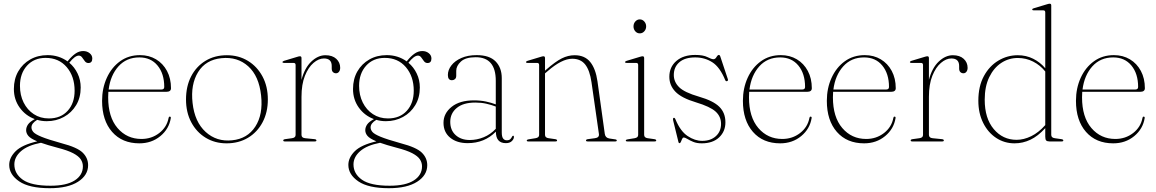

<svg xmlns="http://www.w3.org/2000/svg" viewBox="-20 -744 6080 1010"><path d="M304 9.5Q386.5 31 415 59Q443.5 87 443.5 125Q443.5 178 390.5 212Q337.5 246 241.5 246Q134 246 81.2 210.2Q28.5 174.5 28.5 123.5Q28.5 85 62.2 51.5Q96 18 176 -0.5Q141 -15 129.2 -29Q117.5 -43 117.5 -59Q117.5 -74.5 127.2 -89Q137 -103.5 163 -117.5Q114 -135.5 83.5 -178Q53 -220.5 53 -276Q53 -328.5 76 -368.5Q99 -408.5 139 -431.2Q179 -454 230.5 -454Q289.5 -454 335.5 -421L339 -425.5Q357.5 -448.5 376.8 -462Q396 -475.5 417.5 -475.5Q437.5 -475.5 451.5 -464.2Q465.5 -453 465.5 -436.5Q465.5 -412.5 445 -412.5Q433.5 -412.5 426.2 -422.2Q419 -432 412 -441.8Q405 -451.5 394.5 -451.5Q374 -451.5 344.5 -414Q372 -391 388.2 -357.2Q404.5 -323.5 404.5 -283.5Q404.5 -230.5 380.5 -190.8Q356.5 -151 316 -128.8Q275.5 -106.5 226 -106.5Q199.5 -106.5 175.5 -113.5Q145.5 -95.5 145.5 -74Q145.5 -61.5 155 -50Q164.5 -38.5 198.2 -24.5Q232 -10.5 304 9.5ZM220 -439.5Q159 -439.5 122 -398.5Q85 -357.5 85 -292.5Q85 -243.5 104.2 -204.8Q123.5 -166 157.8 -143.5Q192 -121 237 -121Q299.5 -121 336 -161.2Q372.5 -201.5 372.5 -267Q372.5 -342 331 -390.8Q289.5 -439.5 220 -439.5ZM55.5 121Q55.5 170 100 201.5Q144.5 233 246 233Q329.5 233 372.8 205.2Q416 177.5 416 131Q416 111.5 405 94.5Q394 77.5 365.2 62.2Q336.5 47 282 33Q229 19 195.5 7Q125.5 20.5 90.5 51.2Q55.5 82 55.5 121Z M879.5 -280Q879.5 -261 854.5 -261H550Q549 -247 549 -232Q549 -128 598.2 -70.5Q647.5 -13 724 -13Q777.5 -13 817.8 -44.2Q858 -75.5 867 -124Q868 -130.5 873 -130.5Q879.5 -130.5 878.5 -123Q869.5 -66 823.5 -28Q777.5 10 713 10Q622.5 10 569.8 -50.2Q517 -110.5 517 -213.5Q517 -280 542 -334.8Q567 -389.5 611.8 -421.8Q656.5 -454 716.5 -454Q764 -454 800.8 -432Q837.5 -410 858.5 -370.8Q879.5 -331.5 879.5 -280ZM713 -442Q645.5 -442 603.2 -395Q561 -348 551.5 -273H828.5Q844 -273 844 -286.5Q844 -356.5 808.8 -399.2Q773.5 -442 713 -442Z M1173.5 -453.5Q1235.5 -453.5 1284.2 -423.8Q1333 -394 1361 -341.5Q1389 -289 1389 -221Q1389 -153 1361.2 -100.8Q1333.5 -48.5 1284.5 -19.2Q1235.5 10 1172 10Q1110 10 1061.8 -19.5Q1013.5 -49 986 -101Q958.5 -153 958.5 -221Q958.5 -289.5 985.2 -341.8Q1012 -394 1060.5 -423.8Q1109 -453.5 1173.5 -453.5ZM1201 -6Q1281.5 -14 1323 -78Q1364.5 -142 1353.5 -241.5Q1342.5 -344 1285.8 -395.2Q1229 -446.5 1145.5 -438Q1062.5 -430 1022.2 -365Q982 -300 993 -202.5Q1004 -102.5 1061.8 -50Q1119.5 2.5 1201 -6Z M1566 -438.5V-324Q1582.5 -387 1617.8 -420.2Q1653 -453.5 1692 -453.5Q1728.5 -453.5 1749 -434.5Q1769.5 -415.5 1769.5 -387.5Q1769.5 -374.5 1763.2 -366.5Q1757 -358.5 1747.5 -358.5Q1738 -358.5 1731.5 -364.8Q1725 -371 1725 -384V-397Q1725 -436.5 1684 -436.5Q1656.5 -436.5 1629.2 -413.2Q1602 -390 1584 -345.2Q1566 -300.5 1566 -234.5V-34.5Q1566 -19 1585 -17L1634.5 -12Q1644.5 -11 1644.5 -5Q1644.5 0 1636 0H1478Q1470 0 1470 -5.5Q1470 -10.5 1480 -12L1516 -17Q1535 -19.5 1535 -34V-402Q1535 -413 1524.5 -413H1474Q1466 -413 1466 -417.5Q1466 -421 1474 -424L1542 -444.5Q1552.5 -448 1558 -448Q1566 -448 1566 -438.5Z M2088 9.5Q2170.5 31 2199 59Q2227.5 87 2227.5 125Q2227.5 178 2174.5 212Q2121.5 246 2025.5 246Q1918 246 1865.2 210.2Q1812.5 174.5 1812.5 123.5Q1812.5 85 1846.2 51.5Q1880 18 1960 -0.5Q1925 -15 1913.2 -29Q1901.5 -43 1901.5 -59Q1901.5 -74.5 1911.2 -89Q1921 -103.5 1947 -117.5Q1898 -135.5 1867.5 -178Q1837 -220.5 1837 -276Q1837 -328.5 1860 -368.5Q1883 -408.5 1923 -431.2Q1963 -454 2014.5 -454Q2073.5 -454 2119.5 -421L2123 -425.5Q2141.5 -448.5 2160.8 -462Q2180 -475.5 2201.5 -475.5Q2221.5 -475.5 2235.5 -464.2Q2249.5 -453 2249.5 -436.5Q2249.5 -412.5 2229 -412.5Q2217.5 -412.5 2210.2 -422.2Q2203 -432 2196 -441.8Q2189 -451.5 2178.5 -451.5Q2158 -451.5 2128.5 -414Q2156 -391 2172.2 -357.2Q2188.5 -323.5 2188.5 -283.5Q2188.5 -230.5 2164.5 -190.8Q2140.5 -151 2100 -128.8Q2059.5 -106.5 2010 -106.5Q1983.5 -106.5 1959.5 -113.5Q1929.5 -95.5 1929.5 -74Q1929.5 -61.5 1939 -50Q1948.5 -38.5 1982.2 -24.5Q2016 -10.5 2088 9.5ZM2004 -439.5Q1943 -439.5 1906 -398.5Q1869 -357.5 1869 -292.5Q1869 -243.5 1888.2 -204.8Q1907.5 -166 1941.8 -143.5Q1976 -121 2021 -121Q2083.5 -121 2120 -161.2Q2156.5 -201.5 2156.5 -267Q2156.5 -342 2115 -390.8Q2073.5 -439.5 2004 -439.5ZM1839.5 121Q1839.5 170 1884 201.5Q1928.5 233 2030 233Q2113.5 233 2156.8 205.2Q2200 177.5 2200 131Q2200 111.5 2189 94.5Q2178 77.5 2149.2 62.2Q2120.5 47 2066 33Q2013 19 1979.5 7Q1909.5 20.5 1874.5 51.2Q1839.5 82 1839.5 121Z M2313 -98Q2313 -147.5 2355.5 -181.8Q2398 -216 2473 -216Q2507.5 -216 2535.8 -210Q2564 -204 2588 -195V-319Q2588 -443 2482.5 -443Q2429 -443 2404.5 -420.2Q2380 -397.5 2380 -371.5V-346Q2380 -333.5 2373.2 -327.8Q2366.5 -322 2357.5 -322Q2336 -322 2336 -349.5Q2336 -376 2354.5 -400Q2373 -424 2407 -439Q2441 -454 2487.5 -454Q2554.5 -454 2587 -421Q2619.5 -388 2619.5 -333V-47.5Q2619.5 -24.5 2626.8 -15.2Q2634 -6 2645.5 -6Q2658.5 -6 2664.5 -12Q2670.5 -18 2673.5 -25Q2676 -30 2679.5 -30Q2683.5 -30 2683.5 -24Q2683.5 -12.5 2672.5 -1.8Q2661.5 9 2641 9Q2588.5 9 2588.5 -51.5Q2529 9 2440 9Q2383 9 2348 -19.8Q2313 -48.5 2313 -98ZM2348.5 -103Q2348.5 -59 2377 -33.2Q2405.5 -7.5 2451 -7.5Q2488.5 -7.5 2524.2 -22Q2560 -36.5 2588 -66.5V-183.5Q2564.5 -192.5 2538 -198.5Q2511.5 -204.5 2480.5 -204.5Q2417 -204.5 2382.8 -176.2Q2348.5 -148 2348.5 -103Z M2847 -438.5V-372L2853 -377.5Q2901.5 -420 2935 -436.8Q2968.5 -453.5 3003 -453.5Q3056 -453.5 3084.8 -418Q3113.5 -382.5 3123 -316L3161.5 -39.5Q3164.5 -19 3185.5 -15.5L3215.5 -11Q3224.5 -10 3224.5 -5Q3224.5 0 3216.5 0H3071.5Q3062.5 0 3062.5 -5Q3062.5 -10.5 3072.5 -12L3109.5 -17Q3133.5 -20 3130.5 -39.5L3091.5 -311.5Q3082.5 -374 3058.5 -404.5Q3034.5 -435 2990 -435Q2935.5 -435 2860 -369L2847 -358V-34.5Q2847 -19.5 2866 -17L2900.5 -12Q2910.5 -10.5 2910.5 -5Q2910.5 0 2902 0H2758.5Q2751 0 2751 -5Q2751 -9.5 2760 -11L2797 -17Q2816 -20 2816 -34V-402Q2816 -413 2805.5 -413H2755Q2747 -413 2747 -417.5Q2747 -421 2755 -424L2823 -444.5Q2833.5 -448 2839 -448Q2847 -448 2847 -438.5Z M3345.5 -568.5Q3331.5 -568.5 3322 -579.2Q3312.5 -590 3312.5 -605Q3312.5 -620.5 3322.2 -631.2Q3332 -642 3345.5 -642Q3359.5 -642 3369.2 -631Q3379 -620 3379 -605Q3379 -590 3369.2 -579.2Q3359.5 -568.5 3345.5 -568.5ZM3368.5 -438.5V-34.5Q3368.5 -19.5 3387 -17L3422 -12Q3432 -10.5 3432 -5Q3432 0 3423.5 0H3280Q3272 0 3272 -5Q3272 -9.5 3281.5 -11L3318.5 -17Q3337 -20 3337 -34V-402Q3337 -413 3327 -413H3276.5Q3268 -413 3268 -417.5Q3268 -421 3276.5 -424L3344.5 -444.5Q3355 -448 3360.5 -448Q3368.5 -448 3368.5 -438.5Z M3674 -3Q3718.5 -3 3745.8 -27.8Q3773 -52.5 3773 -92.5Q3773 -131 3744.5 -157Q3716 -183 3641.5 -205.5Q3564.5 -228.5 3532.8 -261.8Q3501 -295 3501 -340Q3501 -391.5 3537.8 -423.2Q3574.5 -455 3637 -455Q3679 -455 3701 -443.8Q3723 -432.5 3733 -432.5Q3742.5 -432.5 3749 -443.8Q3755.5 -455 3761.5 -455Q3766 -455 3768.5 -448.5L3808 -330Q3812 -320 3805.5 -317.5Q3798.5 -314.5 3795 -322.5Q3767 -391 3727 -416.5Q3687 -442 3637 -442Q3583 -442 3553.8 -416.8Q3524.5 -391.5 3524.5 -349.5Q3524.5 -313.5 3552 -285.8Q3579.5 -258 3657 -235.5Q3732 -214 3764 -182.2Q3796 -150.5 3796 -100.5Q3796 -52.5 3762.8 -21.2Q3729.5 10 3671.5 10Q3645 10 3626.5 2.2Q3608 -5.5 3596 -13Q3584 -20.5 3576.5 -20.5Q3571.5 -20.5 3568.2 -13.2Q3565 -6 3562 1.5Q3559 9 3555 9Q3550 9 3549 3.5L3522 -106.5Q3518 -122 3523.5 -124Q3529.5 -126 3533.5 -115.5Q3559 -54 3597 -28.5Q3635 -3 3674 -3Z M4250.5 -280Q4250.5 -261 4225.5 -261H3921Q3920 -247 3920 -232Q3920 -128 3969.2 -70.5Q4018.5 -13 4095 -13Q4148.5 -13 4188.8 -44.2Q4229 -75.5 4238 -124Q4239 -130.5 4244 -130.5Q4250.5 -130.5 4249.5 -123Q4240.5 -66 4194.5 -28Q4148.5 10 4084 10Q3993.5 10 3940.8 -50.2Q3888 -110.5 3888 -213.5Q3888 -280 3913 -334.8Q3938 -389.5 3982.8 -421.8Q4027.5 -454 4087.5 -454Q4135 -454 4171.8 -432Q4208.5 -410 4229.5 -370.8Q4250.5 -331.5 4250.5 -280ZM4084 -442Q4016.5 -442 3974.2 -395Q3932 -348 3922.5 -273H4199.5Q4215 -273 4215 -286.5Q4215 -356.5 4179.8 -399.2Q4144.5 -442 4084 -442Z M4692 -280Q4692 -261 4667 -261H4362.5Q4361.5 -247 4361.5 -232Q4361.5 -128 4410.8 -70.5Q4460 -13 4536.5 -13Q4590 -13 4630.2 -44.2Q4670.5 -75.5 4679.5 -124Q4680.5 -130.5 4685.5 -130.5Q4692 -130.5 4691 -123Q4682 -66 4636 -28Q4590 10 4525.5 10Q4435 10 4382.2 -50.2Q4329.5 -110.5 4329.5 -213.5Q4329.5 -280 4354.5 -334.8Q4379.5 -389.5 4424.2 -421.8Q4469 -454 4529 -454Q4576.5 -454 4613.2 -432Q4650 -410 4671 -370.8Q4692 -331.5 4692 -280ZM4525.5 -442Q4458 -442 4415.8 -395Q4373.5 -348 4364 -273H4641Q4656.5 -273 4656.5 -286.5Q4656.5 -356.5 4621.2 -399.2Q4586 -442 4525.5 -442Z M4866.5 -438.5V-324Q4883 -387 4918.2 -420.2Q4953.5 -453.5 4992.5 -453.5Q5029 -453.5 5049.5 -434.5Q5070 -415.5 5070 -387.5Q5070 -374.5 5063.8 -366.5Q5057.5 -358.5 5048 -358.5Q5038.5 -358.5 5032 -364.8Q5025.5 -371 5025.5 -384V-397Q5025.5 -436.5 4984.5 -436.5Q4957 -436.5 4929.8 -413.2Q4902.5 -390 4884.5 -345.2Q4866.5 -300.5 4866.5 -234.5V-34.5Q4866.5 -19 4885.5 -17L4935 -12Q4945 -11 4945 -5Q4945 0 4936.5 0H4778.5Q4770.5 0 4770.5 -5.5Q4770.5 -10.5 4780.5 -12L4816.5 -17Q4835.5 -19.5 4835.5 -34V-402Q4835.5 -413 4825 -413H4774.5Q4766.5 -413 4766.5 -417.5Q4766.5 -421 4774.5 -424L4842.5 -444.5Q4853 -448 4858.5 -448Q4866.5 -448 4866.5 -438.5Z M5126.5 -214Q5126.5 -290 5155.5 -343.5Q5184.5 -397 5231.8 -425.2Q5279 -453.5 5334 -453.5Q5378 -453.5 5415 -435Q5452 -416.5 5478.5 -385V-679Q5478.5 -689.5 5468.5 -689.5H5418Q5410 -689.5 5410 -694Q5410 -698.5 5418 -700.5L5486 -721Q5496.5 -724.5 5502 -724.5Q5510 -724.5 5510 -715.5V-34.5Q5510 -19.5 5528.5 -17L5563.5 -12Q5573.5 -10.5 5573.5 -5Q5573.5 0 5565 0H5500.5Q5488.5 0 5483.5 -5Q5478.5 -10 5478.5 -25.5V-70Q5440.5 -28 5400.5 -9Q5360.5 10 5317 10Q5263.5 10 5220.2 -18.5Q5177 -47 5151.8 -97.8Q5126.5 -148.5 5126.5 -214ZM5160 -219.5Q5160 -121.5 5207.5 -65Q5255 -8.5 5327.5 -8.5Q5365.5 -8.5 5404.5 -27.5Q5443.5 -46.5 5478.5 -86V-368Q5452 -401 5414.8 -420Q5377.5 -439 5334 -439Q5286.5 -439 5247 -413Q5207.5 -387 5183.8 -338Q5160 -289 5160 -219.5Z M6002.5 -280Q6002.5 -261 5977.5 -261H5673Q5672 -247 5672 -232Q5672 -128 5721.2 -70.5Q5770.5 -13 5847 -13Q5900.5 -13 5940.8 -44.2Q5981 -75.5 5990 -124Q5991 -130.5 5996 -130.5Q6002.5 -130.5 6001.5 -123Q5992.5 -66 5946.5 -28Q5900.5 10 5836 10Q5745.5 10 5692.8 -50.2Q5640 -110.5 5640 -213.5Q5640 -280 5665 -334.8Q5690 -389.5 5734.8 -421.8Q5779.5 -454 5839.5 -454Q5887 -454 5923.8 -432Q5960.5 -410 5981.5 -370.8Q6002.5 -331.5 6002.5 -280ZM5836 -442Q5768.5 -442 5726.2 -395Q5684 -348 5674.5 -273H5951.5Q5967 -273 5967 -286.5Q5967 -356.5 5931.8 -399.2Q5896.5 -442 5836 -442Z"/></svg>

Font: Fraunces 72pt Thin
Style: Regular
Weight: 100
Version: Version 1.000;[b76b70a41]